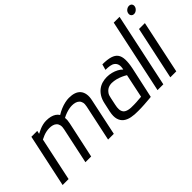

<svg xmlns="http://www.w3.org/2000/svg" viewBox="-46 -1204 1708 1708"><g transform="rotate(-45 808.0 -350.0)"><path d="M683 -342 610 0H682L755 -344Q765 -387 759.5 -418.5Q754 -450 736.5 -470Q719 -490 691 -499.5Q663 -509 625 -509Q603 -509 575.5 -503Q548 -497 519 -485Q490 -473 463 -456Q452 -474 434.5 -485.5Q417 -497 393.5 -503Q370 -509 340 -509Q319 -509 297 -504Q275 -499 254.5 -490Q234 -481 212 -470L219 -500H145L38 0H113L200 -410Q221 -421 239.5 -428Q258 -435 276.5 -438.5Q295 -442 313 -442Q334 -442 352 -437Q370 -432 382.5 -420Q395 -408 399.5 -389Q404 -370 398 -342L325 0H397L471 -344Q475 -362 476 -377.5Q477 -393 475 -407Q499 -420 521 -427.5Q543 -435 562 -438.5Q581 -442 597 -442Q618 -442 636 -437Q654 -432 667 -420Q680 -408 684.5 -389Q689 -370 683 -342Z M1146 -345Q1130 -362 1105.5 -375Q1081 -388 1053 -395Q1025 -402 995 -402Q966 -402 937.5 -394Q909 -386 885 -368Q861 -350 843 -321.5Q825 -293 816 -252L797 -165Q786 -112 796 -77.5Q806 -43 831.5 -23.5Q857 -4 895.5 3.5Q934 11 980 10Q996 10 1016.5 9.5Q1037 9 1057.5 7.5Q1078 6 1097 4.5Q1116 3 1129 2Q1142 1 1147 0L1211 -294Q1223 -353 1221.5 -394.5Q1220 -436 1202 -461Q1184 -486 1146 -497.5Q1108 -509 1047 -509L1032 -455Q1061 -455 1085.5 -451Q1110 -447 1126 -434.5Q1142 -422 1148 -401Q1154 -380 1146 -345ZM1134 -286 1087 -62Q1087 -62 1082 -61.5Q1077 -61 1068.5 -60.5Q1060 -60 1048 -59Q1036 -58 1022.5 -57Q1009 -56 994 -56Q949 -54 921.5 -61Q894 -68 882 -83.5Q870 -99 868.5 -122Q867 -145 874 -175L889 -246Q894 -274 905.5 -290.5Q917 -307 931 -316.5Q945 -326 960 -329.5Q975 -333 987 -333Q1016 -333 1043 -325.5Q1070 -318 1093.5 -307.5Q1117 -297 1134 -286Z M1232 0H1305L1454 -700H1381Z M1393 0H1468L1574 -501H1500ZM1582 -710Q1565 -710 1549.5 -698Q1534 -686 1531 -668Q1527 -651 1536.5 -638.5Q1546 -626 1564 -626Q1581 -626 1596 -638.5Q1611 -651 1615 -668Q1619 -686 1609.5 -698Q1600 -710 1582 -710Z"/></g></svg>

Font: Advent Pro Medium
Style: Italic
Weight: 500
Italic angle: -12°
Version: Version 3.000